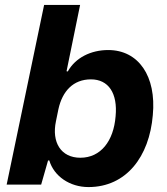

<svg xmlns="http://www.w3.org/2000/svg" viewBox="-20 -749 676 779"><path d="M306 -109C227 -109 189 -172 207 -257L217 -306C233 -379 277 -427 349 -427C420 -427 458 -371 449 -277C441 -177 389 -109 306 -109ZM339 10C492 10 586 -113 600 -282C615 -440 542 -546 419 -546C349 -546 286 -515 255 -459L250 -460L305 -729H159L7 0H147L175 -98H180C199 -34 263 10 339 10Z"/></svg>

Font: Mona Sans
Style: Bold Italic
Weight: 700
Italic angle: -11.7°
Designer: Deni Anggara
Foundry: GitHub
Version: Version 2.000;Glyphs 3.2.3 (3260)